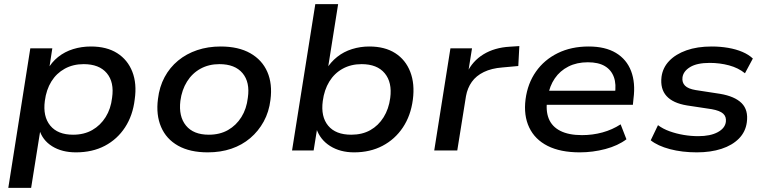

<svg xmlns="http://www.w3.org/2000/svg" viewBox="-20 -725 3688 925"><path d="M20 180 126 -492H232L216 -388H208Q228 -425 260 -450.5Q292 -476 332.5 -488.5Q373 -501 418 -501Q494 -501 544.5 -469Q595 -437 617.5 -379.5Q640 -322 629 -246Q620 -169 582.5 -111.5Q545 -54 485 -22.5Q425 9 346 9Q278 9 231 -20.5Q184 -50 169 -102H175L130 180ZM332 -76Q385 -76 424.5 -98.5Q464 -121 489 -161Q514 -201 520 -254Q531 -329 494.5 -372.5Q458 -416 383 -416Q332 -416 292 -394Q252 -372 227.5 -332.5Q203 -293 196 -239Q186 -164 222 -120Q258 -76 332 -76Z M981 9Q895 9 838 -23Q781 -55 756 -113.5Q731 -172 741 -248Q748 -307 773 -353.5Q798 -400 838 -433Q878 -466 930 -483.5Q982 -501 1043 -501Q1129 -501 1186 -468.5Q1243 -436 1268 -378.5Q1293 -321 1283 -244Q1276 -186 1250.5 -139.5Q1225 -93 1185.5 -59.5Q1146 -26 1094.5 -8.5Q1043 9 981 9ZM986 -76Q1039 -76 1078.5 -98.5Q1118 -121 1143 -161Q1168 -201 1174 -254Q1185 -329 1148.5 -372.5Q1112 -416 1037 -416Q986 -416 946 -394Q906 -372 881 -332Q856 -292 849 -239Q840 -164 876 -120Q912 -76 986 -76Z M1686 9Q1619 9 1570.5 -21.5Q1522 -52 1504 -106H1508L1491 0H1387L1499 -705H1609L1559 -390H1551Q1573 -426 1604.5 -451Q1636 -476 1676 -488.5Q1716 -501 1759 -501Q1834 -501 1884 -469Q1934 -437 1956.5 -379Q1979 -321 1969 -245Q1959 -168 1921 -111Q1883 -54 1823 -22.5Q1763 9 1686 9ZM1672 -76Q1725 -76 1764 -98Q1803 -120 1828 -160Q1853 -200 1860 -253Q1870 -328 1833.5 -372Q1797 -416 1722 -416Q1671 -416 1631 -394Q1591 -372 1566.5 -332Q1542 -292 1535 -238Q1525 -163 1561 -119.5Q1597 -76 1672 -76Z M2072 0 2150 -492H2254L2235 -373H2229Q2256 -431 2309.5 -463.5Q2363 -496 2436 -500L2482 -503L2477 -407L2400 -400Q2348 -396 2311 -378Q2274 -360 2253 -330.5Q2232 -301 2225 -262L2183 0Z M2773 9Q2680 9 2618.5 -22Q2557 -53 2529.5 -111Q2502 -169 2512 -247Q2522 -323 2562 -380Q2602 -437 2667 -469Q2732 -501 2816 -501Q2896 -501 2947.5 -470Q2999 -439 3020.5 -382.5Q3042 -326 3032 -250L3029 -220H2593L2603 -288H2964L2942 -270Q2950 -319 2937.5 -353.5Q2925 -388 2894 -406.5Q2863 -425 2812 -425Q2759 -425 2718.5 -404.5Q2678 -384 2653 -347.5Q2628 -311 2620 -263L2617 -248Q2608 -193 2623.5 -154Q2639 -115 2679.5 -94.5Q2720 -74 2784 -74Q2835 -74 2882.5 -87Q2930 -100 2970 -126L2998 -54Q2957 -23 2896.5 -7Q2836 9 2773 9Z M3337 9Q3266 9 3207.5 -6.5Q3149 -22 3115 -49L3150 -122Q3174 -104 3206 -92.5Q3238 -81 3273.5 -75Q3309 -69 3344 -69Q3402 -69 3437.5 -88Q3473 -107 3477 -138Q3480 -163 3464 -177.5Q3448 -192 3409 -199L3290 -217Q3222 -228 3191 -262.5Q3160 -297 3167 -355Q3173 -399 3204 -431.5Q3235 -464 3287 -482.5Q3339 -501 3409 -501Q3450 -501 3488 -494.5Q3526 -488 3556.5 -475Q3587 -462 3607 -443L3569 -372Q3537 -398 3492.5 -410Q3448 -422 3399 -422Q3338 -422 3305 -402Q3272 -382 3268 -352Q3265 -328 3280 -312.5Q3295 -297 3332 -291L3449 -273Q3520 -261 3553 -228Q3586 -195 3578 -136Q3572 -90 3540 -57.5Q3508 -25 3456 -8Q3404 9 3337 9Z"/></svg>

Font: Nunito Sans 10pt SemiExpanded SemiBold
Style: Italic
Weight: 600
Width: 6
Italic angle: -9°
Designer: Vernon Adams
Foundry: Vernon Adams
Version: Version 3.101;gftools[0.9.27]